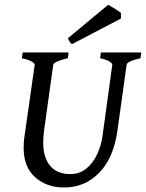

<svg xmlns="http://www.w3.org/2000/svg" viewBox="-20 -791 626 824"><path d="M586.4 -565.9 583 -541Q525.9 -528.3 523.4 -513.2L483.9 -230Q467.3 -112.3 405.5 -49.3Q343.8 13.7 254.9 13.7Q180.7 13.7 131.1 -30Q81.5 -73.7 81.5 -156.2Q81.5 -168 82.3 -180.9Q83 -193.8 85.4 -207.5L128.9 -513.2Q129.4 -518.6 116.2 -526.6Q103 -534.7 73.7 -541L77.6 -565.9H274.4L271 -541Q242.7 -534.7 226.1 -527.3Q209.5 -520 208.5 -513.2L168.9 -229Q167 -215.8 166.3 -202.9Q165.5 -189.9 165.5 -178.2Q165.5 -115.7 194.8 -79.8Q224.1 -43.9 281.7 -43.9Q320.8 -43.9 349.6 -66.9Q378.4 -89.8 396.5 -127.9Q414.6 -166 420.4 -210.4L461.9 -513.2Q462.4 -518.6 450.4 -526.6Q438.5 -534.7 409.7 -541L413.1 -565.9ZM499 -735.4V-711.4L289.1 -601.6Q282.7 -605.5 279.1 -611.3Q275.4 -617.2 271.5 -627L444.3 -770.5Q450.2 -767.1 461.4 -760.5Q472.7 -753.9 483.6 -746.8Q494.6 -739.7 499 -735.4Z"/></svg>

Font: Dai Banna SIL
Style: Italic
Weight: 400
Italic angle: -11°
Designer: Victor Gaultney
Foundry: SIL International
Version: Version 4.000